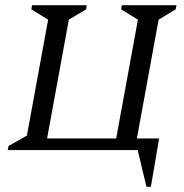

<svg xmlns="http://www.w3.org/2000/svg" viewBox="-20 -580 712 742"><path d="M512 0H10L13 -16L84 -56L166 -504L101 -544L104 -560H315L313 -544L246 -504L162 -45H429L513 -504L448 -544L451 -560H662L659 -544L593 -504L509 -45H595L563 142H546Z"/></svg>

Font: Spectral SC
Style: Italic
Weight: 400
Italic angle: -10°
Designer: Jean-Baptiste Levee
Foundry: Production Type
Version: Version 2.001